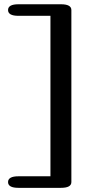

<svg xmlns="http://www.w3.org/2000/svg" viewBox="-20 -694 407 909"><path d="M67.4 195.3H268.6Q317.9 195.3 317.9 168V-646.5Q317.9 -673.8 268.6 -673.8H67.4Q18.1 -673.8 18.1 -646.5Q18.1 -619.1 67.4 -619.1H218.8V140.6H67.4Q18.1 140.6 18.1 168Q18.1 195.3 67.4 195.3Z"/></svg>

Font: Gayathri
Style: Bold
Weight: 700
Designer: Binoy Dominic <binoy.domenic@gmail.com>
Foundry: SMC
Version: Version 1.000